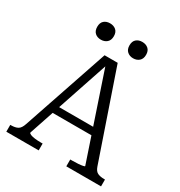

<svg xmlns="http://www.w3.org/2000/svg" viewBox="-206 -1048 1119 1192"><g transform="rotate(30 353.5 -452.5)"><path d="M197 -296H491L500 -245H186ZM334 -687 348 -672 146 -70Q146 -64 158 -59Q170 -54 190 -51.5Q210 -49 233 -49H246V0H14V-49H19Q49 -49 67.5 -59Q86 -69 97 -103L305 -716H399L612 -95Q622 -66 640.5 -57.5Q659 -49 687 -49H693V0H444V-49H457Q481 -49 501 -50.5Q521 -52 533 -54.5Q545 -57 545 -60ZM296 -847Q296 -818 279 -803Q262 -788 236 -788Q210 -788 193.5 -803Q177 -818 177 -847Q177 -876 193.5 -890.5Q210 -905 236 -905Q262 -905 279 -890.5Q296 -876 296 -847ZM527 -847Q527 -818 510 -803Q493 -788 467 -788Q442 -788 425 -803Q408 -818 408 -847Q408 -876 424.5 -890.5Q441 -905 467 -905Q493 -905 510 -890.5Q527 -876 527 -847Z"/></g></svg>

Font: Roboto Serif Light
Style: Regular
Weight: 300
Designer: Greg Gazdowicz
Foundry: Commercial Type
Version: Version 1.008